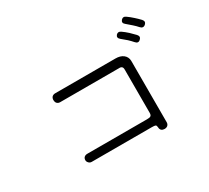

<svg xmlns="http://www.w3.org/2000/svg" viewBox="-140 -1043 1281 1178"><g transform="rotate(-30 500.0 -454.0)"><path d="M247.1 -619.1Q232.4 -619.1 223.6 -609.4Q216.8 -600.6 216.8 -587.9Q216.8 -575.2 223.6 -566.4Q232.4 -556.6 246.1 -556.6H662.1Q676.8 -557.6 682.6 -551.8Q689.5 -546.9 689.5 -532.2V-225.6Q689.5 -209 681.6 -204.1Q675.8 -199.2 655.3 -199.2H232.4Q217.8 -199.2 209 -190.4Q202.1 -182.6 202.1 -170.9Q202.1 -160.2 210 -152.3Q217.8 -142.6 231.4 -142.6H656.2Q676.8 -142.6 682.6 -139.6Q688.5 -136.7 689.5 -123Q689.5 -109.4 698.2 -100.6Q707 -93.8 719.7 -93.8Q732.4 -93.8 741.2 -100.6Q751 -109.4 751 -123V-558.6Q750 -586.9 728.5 -603.5Q708 -619.1 674.8 -619.1ZM788.1 -743.2Q769.5 -756.8 754.9 -741.2Q741.2 -724.6 759.8 -709Q783.2 -689.5 796.9 -677.7Q813.5 -662.1 825.2 -648.4Q842.8 -627 860.4 -643.6Q877.9 -659.2 861.3 -677.7Q844.7 -695.3 827.1 -711.9Q806.6 -730.5 788.1 -743.2ZM860.4 -807.6Q841.8 -821.3 827.1 -804.7Q813.5 -788.1 832 -773.4Q855.5 -753.9 869.1 -741.2Q886.7 -725.6 897.5 -712.9Q915 -692.4 933.6 -708Q951.2 -723.6 934.6 -742.2Q917 -760.7 900.4 -775.4Q878.9 -794.9 860.4 -807.6Z"/></g></svg>

Font: Gulim
Style: Regular
Weight: 400
Version: Version 2.21